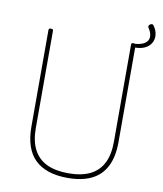

<svg xmlns="http://www.w3.org/2000/svg" viewBox="-132 -1429 1320 1552"><g transform="rotate(10 528.5 -652.5)"><path d="M1000 -1317Q1027 -1280 1030.5 -1242.5Q1034 -1205 1016 -1174.5Q998 -1144 960.5 -1127.5Q923 -1111 867 -1114V-1142Q931 -1146 960.5 -1167Q990 -1188 989.5 -1221.5Q989 -1255 963 -1292Q959 -1299 962 -1306Q965 -1313 972 -1318Q979 -1323 987 -1323.5Q995 -1324 1000 -1317ZM530 19Q441 19 373.5 -3.5Q306 -26 261 -70Q216 -114 193.5 -181.5Q171 -249 171 -336V-1131Q171 -1139 175 -1142.5Q179 -1146 189 -1146Q200 -1146 204 -1142.5Q208 -1139 208 -1131V-333Q208 -228 244 -158Q280 -88 351.5 -53.5Q423 -19 530 -19Q636 -19 707 -53.5Q778 -88 813.5 -158Q849 -228 849 -333V-1131Q849 -1139 853 -1142.5Q857 -1146 867 -1146Q886 -1146 886 -1131V-336Q886 -219 846.5 -139.5Q807 -60 728 -20.5Q649 19 530 19Z"/></g></svg>

Font: Playwrite BR Thin
Style: Regular
Weight: 250
Version: Version 1.003